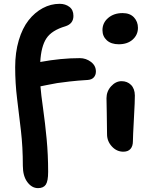

<svg xmlns="http://www.w3.org/2000/svg" viewBox="-20 -807 818 1001"><path d="M178.2 173.8Q146 173.8 122.6 142.3Q99.1 110.8 99.1 57.1Q99.1 -40 89.1 -126Q79.1 -211.9 69.1 -292.5Q59.1 -373 59.1 -457Q59.1 -533.7 77.9 -596.9Q96.7 -660.2 128.9 -701.2Q161.1 -742.2 202.9 -764.6Q244.6 -787.1 291 -787.1Q320.8 -787.1 341.8 -771.2Q362.8 -755.4 362.8 -724.1Q362.8 -683.1 320.8 -669.9Q249.5 -648.9 221.9 -606.9Q194.3 -564.9 189.9 -483.9Q298.8 -503.9 396 -503.9Q428.2 -503.9 454.1 -484.4Q480 -464.8 480 -434.1Q480 -416 469.2 -403.8Q458.5 -391.6 437 -390.1Q387.2 -387.2 342.3 -382.1Q297.4 -377 277.8 -373.8Q258.3 -370.6 225.1 -363.8Q191.9 -356.9 190.9 -356.9Q193.8 -316.9 204.6 -241.2Q215.3 -165.5 223.1 -83Q231 -0.5 231 88.9Q231 137.2 218.8 155.5Q206.5 173.8 178.2 173.8ZM599.1 -576.2Q559.6 -576.2 536.9 -596.9Q514.2 -617.7 514.2 -649.9Q514.2 -688 543.9 -713.4Q573.7 -738.8 619.1 -738.8Q657.7 -738.8 678.5 -716.3Q699.2 -693.8 699.2 -662.1Q699.2 -625.5 671.9 -600.8Q644.5 -576.2 599.1 -576.2ZM623 -16.1Q588.4 -16.1 563.2 -43.5Q538.1 -70.8 538.1 -106.9Q538.1 -165 536.6 -219.7Q535.2 -274.4 535.2 -294.9Q535.2 -330.6 559.3 -357.2Q583.5 -383.8 613.8 -383.8Q643.6 -383.8 663.1 -364.3Q682.6 -344.7 683.1 -309.1Q683.6 -286.1 678.2 -189Q672.9 -91.8 672.9 -70.8Q672.9 -44.9 660.2 -30.5Q647.5 -16.1 623 -16.1Z"/></svg>

Font: Shantell Sans Irregular Bouncy
Style: Regular
Weight: 600
Designer: Stephen Nixon, Anya Danilova, Shantell Martin
Foundry: Arrow Type
Version: Version 1.006;[9816181b4]